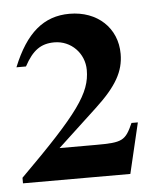

<svg xmlns="http://www.w3.org/2000/svg" viewBox="-39 -722 378 481"><g transform="rotate(-5 150.0 -481.5)"><path d="M300 -402H284C265 -359 257 -355 191 -355H99L198 -447C252 -497 272 -533 272 -577C272 -642 223 -688 153 -688C88 -688 43 -650 9 -566H33C54 -605 75 -620 109 -620C151 -620 184 -586 184 -544C184 -486 150 -438 0 -289V-275H270Z"/></g></svg>

Font: XITS Math
Style: Bold
Weight: 700
Designer: MicroPress Inc., with final additions and corrections provided by Coen Hoffman, Elsevier (retired)
Version: Version 1.302